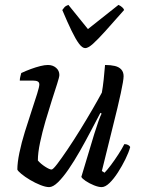

<svg xmlns="http://www.w3.org/2000/svg" viewBox="-20 -766 584 786"><path d="M181 0Q167 0 145.5 -8.5Q124 -17 103 -29.5Q82 -42 67.5 -54Q53 -66 51 -72Q51 -100 59.5 -141Q68 -182 82 -227Q96 -272 109.5 -312.5Q123 -353 132 -382Q141 -411 141 -420Q141 -429 134.5 -432.5Q128 -436 116 -436H61Q61 -444 63.5 -453.5Q66 -463 67 -467Q86 -476 106.5 -483.5Q127 -491 145 -495.5Q163 -500 176 -500Q196 -500 209.5 -488.5Q223 -477 223 -459Q223 -451 214 -423Q205 -395 192 -354.5Q179 -314 166 -269.5Q153 -225 144 -182.5Q135 -140 135 -109Q147 -95 165 -83.5Q183 -72 191 -72Q197 -72 214.5 -95Q232 -118 257 -155Q282 -192 308.5 -235Q335 -278 358.5 -318.5Q382 -359 397 -387Q401 -409 404.5 -441Q408 -473 410 -500Q433 -500 450 -496Q467 -492 476.5 -481.5Q486 -471 486 -454Q486 -438 474.5 -384.5Q463 -331 442.5 -250Q422 -169 397 -66L408 -59Q418 -69 433.5 -89.5Q449 -110 464.5 -134Q480 -158 489 -176Q498 -176 504.5 -172.5Q511 -169 513 -164Q507 -142 493.5 -114.5Q480 -87 463 -60.5Q446 -34 428.5 -17Q411 0 396 0Q383 0 364.5 -7.5Q346 -15 331 -25Q316 -35 313 -42L366 -218Q375 -247 383 -269.5Q391 -292 396 -301L391 -304Q373 -270 351.5 -229Q330 -188 307 -147.5Q284 -107 261 -73.5Q238 -40 217.5 -20Q197 0 181 0ZM329 -569Q317 -569 303.5 -587Q290 -605 273 -640Q256 -675 235 -725Q239 -731 244 -736.5Q249 -742 260 -746L340 -647L465 -746Q474 -742 480.5 -736Q487 -730 488 -725Q444 -675 412.5 -640Q381 -605 361 -587Q341 -569 329 -569Z"/></svg>

Font: Texturina Medium 12pt Light
Style: Italic
Weight: 300
Italic angle: -11°
Version: Version 1.002